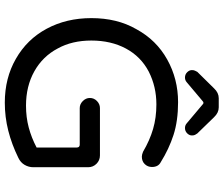

<svg xmlns="http://www.w3.org/2000/svg" viewBox="-84 -842 908 779"><g transform="rotate(90 369.5 -452.0)"><path d="M294 -749Q281 -749 272 -758.5Q263 -768 264 -779Q264 -785 266.5 -790Q269 -795 271 -799L338 -867Q356 -886 378 -886H415Q437 -886 455 -867L521 -799Q524 -795 526.5 -790Q529 -785 529 -779Q530 -768 521 -758.5Q512 -749 499 -749Q488 -749 480 -756L404 -820Q397 -828 389 -820L313 -756Q305 -749 294 -749ZM396 -18Q296 -18 218 -63Q139 -108 96 -188Q53 -268 53 -369Q53 -421 64 -466.5Q75 -512 98 -552Q142 -633 221 -677Q300 -721 394 -721Q470 -721 527 -702.5Q584 -684 637 -651Q657 -641 657 -615Q657 -598 645.5 -586Q634 -574 615 -574Q607 -574 595 -579Q549 -606 503 -619.5Q457 -633 403 -633Q331 -633 270 -602Q209 -570 176.5 -509.5Q144 -449 144 -369Q144 -291 176 -233Q208 -172 268.5 -138Q329 -104 408 -104Q455 -104 496.5 -115Q538 -126 578 -147V-310Q578 -322 566 -322H418Q402 -322 389.5 -334.5Q377 -347 377 -363Q377 -380 389.5 -392Q402 -404 418 -404H610Q630 -404 644 -390Q658 -376 658 -356V-134Q658 -115 648.5 -98.5Q639 -82 620 -73Q565 -46 509.5 -32Q454 -18 396 -18Z"/></g></svg>

Font: Huninn
Style: Regular
Weight: 400
Designer: justfont
Foundry: justfont
Version: Version 1.003